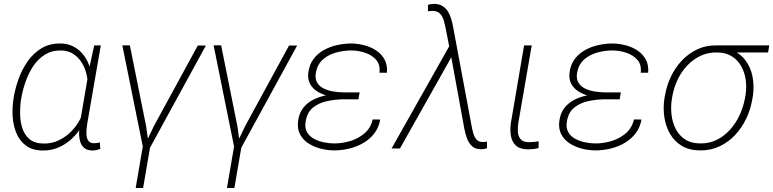

<svg xmlns="http://www.w3.org/2000/svg" viewBox="-20 -761 3962 984"><path d="M48.8 -252 50.3 -262.2Q58.1 -309.1 75.7 -357.7Q93.3 -406.2 122.1 -447.3Q150.9 -488.3 192.4 -513.4Q233.9 -538.6 289.1 -538.1Q323.2 -538.1 350.1 -525.6Q377 -513.2 397 -492.2Q417 -471.2 429.7 -443.8Q442.4 -416.5 448 -386Q453.6 -355.5 451.7 -324.7L429.2 -190.4Q419.9 -150.9 399.2 -114.7Q378.4 -78.6 348.4 -50.3Q318.4 -22 280.8 -5.6Q243.2 10.7 200.7 10.3Q147 10.3 113.8 -14.2Q80.6 -38.6 64.2 -77.9Q47.9 -117.2 44.9 -162.8Q42 -208.5 48.8 -252ZM89.8 -262.2 87.9 -252Q82.5 -216.8 83 -177.2Q83.5 -137.7 94.7 -103.3Q106 -68.8 132.3 -47.1Q158.7 -25.4 205.1 -25.4Q242.2 -24.9 275.4 -39.3Q308.6 -53.7 335.7 -78.4Q362.8 -103 381.8 -134.5Q400.9 -166 410.2 -200.7L429.2 -309.1Q431.6 -341.8 424.6 -375.5Q417.5 -409.2 400.4 -437.7Q383.3 -466.3 356.2 -484.1Q329.1 -502 292.5 -502.4Q245.1 -502.9 210 -480.7Q174.8 -458.5 150.6 -422.4Q126.5 -386.2 111.6 -343.8Q96.7 -301.3 89.8 -262.2ZM462.9 -528.3H496.6L427.2 -127.9Q425.3 -116.2 423.6 -99.1Q421.9 -82 423.6 -65.7Q425.3 -49.3 434.1 -38.3Q442.9 -27.3 461.4 -26.9Q469.2 -26.9 476.6 -28.3Q483.9 -29.8 491.7 -30.8L494.1 2Q484.4 5.4 475.1 7.8Q465.8 10.3 455.6 10.3Q426.3 10.3 411.1 -3.2Q396 -16.6 390.4 -37.8Q384.8 -59.1 385.5 -83Q386.2 -106.9 389.2 -128.4L439 -419.4Z M754.9 -39.6 713.4 202.6H675.3L716.8 -39.6ZM768.6 -114.7 993.7 -527.8H1035.2L746.6 0H713.9ZM645.5 -528.8 729.5 -110.8 744.6 0H713.9L606.9 -528.8Z M1222.7 -39.6 1181.2 202.6H1143.1L1184.6 -39.6ZM1236.3 -114.7 1461.4 -527.8H1502.9L1214.4 0H1181.6ZM1113.3 -528.8 1197.3 -110.8 1212.4 0H1181.6L1074.7 -528.8Z M1734.4 -280.8H1821.8L1816.9 -252H1737.3Q1698.2 -251.5 1657 -242.9Q1615.7 -234.4 1585.4 -210.7Q1555.2 -187 1546.9 -141.1Q1540.5 -107.9 1552.5 -85.7Q1564.5 -63.5 1587.6 -50.5Q1610.8 -37.6 1638.9 -31.7Q1667 -25.9 1693.4 -25.9Q1733.9 -25.9 1775.4 -38.3Q1816.9 -50.8 1848.4 -77.9Q1879.9 -105 1890.1 -148.9L1928.7 -148.4Q1921.4 -106.9 1898.2 -77.1Q1875 -47.4 1841.8 -28.1Q1808.6 -8.8 1770 0.5Q1731.4 9.8 1692.9 9.8Q1658.7 9.8 1624 1Q1589.4 -7.8 1561 -25.9Q1532.7 -43.9 1517.6 -72.8Q1502.4 -101.6 1507.8 -142.1Q1513.7 -184.1 1536.1 -210.9Q1558.6 -237.8 1591.3 -252.9Q1624 -268.1 1661.4 -274.2Q1698.7 -280.3 1734.4 -280.8ZM1817.9 -257.8H1735.8Q1707.5 -258.8 1674.8 -265.6Q1642.1 -272.5 1614.3 -287.4Q1586.4 -302.2 1571 -327.4Q1555.7 -352.5 1560.1 -389.6Q1565.4 -430.2 1586.7 -458.5Q1607.9 -486.8 1639.6 -504.4Q1671.4 -522 1708 -530Q1744.6 -538.1 1780.8 -538.1Q1814.5 -537.6 1848.1 -528.8Q1881.8 -520 1908.9 -501.7Q1936 -483.4 1951.2 -455.3Q1966.3 -427.2 1962.9 -388.2H1924.8Q1929.7 -429.7 1907.5 -454.6Q1885.3 -479.5 1850.1 -491Q1814.9 -502.4 1780.3 -502.4Q1742.7 -502.4 1703.9 -492.2Q1665 -481.9 1636.2 -457.3Q1607.4 -432.6 1599.1 -390.6Q1593.3 -358.9 1604.7 -338.9Q1616.2 -318.8 1638.2 -307.9Q1660.2 -296.9 1686.8 -292.5Q1713.4 -288.1 1738.3 -287.6H1823.2Z M2294.4 -470.2 2029.8 0H1986.8L2290 -537.6L2318.8 -523.9ZM2202.6 -741.2Q2229 -741.2 2246.3 -731Q2263.7 -720.7 2274.7 -703.6Q2285.6 -686.5 2292 -665.3Q2298.3 -644 2302.2 -623L2397 -115.2Q2399.9 -98.6 2405 -79.8Q2410.2 -61 2420.9 -47.4Q2431.6 -33.7 2452.6 -33.2Q2458.5 -32.7 2464.4 -33.7Q2470.2 -34.7 2476.1 -35.6L2475.6 -1Q2469.2 1 2462.2 2.4Q2455.1 3.9 2447.8 3.9Q2417 4.4 2399.7 -11.5Q2382.3 -27.3 2373.5 -51.5Q2364.7 -75.7 2359.9 -100.6L2290.5 -480.5L2264.6 -612.8Q2260.7 -632.8 2254.9 -654.1Q2249 -675.3 2236.1 -689.9Q2223.1 -704.6 2197.3 -705.1Q2191.4 -705.6 2185.3 -704.6Q2179.2 -703.6 2173.3 -703.1V-736.3Q2180.7 -738.3 2188 -739.7Q2195.3 -741.2 2202.6 -741.2Z M2666 -528.3H2705.1L2636.7 -132.8Q2632.8 -108.9 2634 -85.9Q2635.3 -63 2647.9 -47.9Q2660.6 -32.7 2689.9 -32.2Q2702.6 -32.2 2715.3 -33.7Q2728 -35.2 2740.7 -36.6L2740.2 -2.4Q2726.6 1.5 2712.9 2.9Q2699.2 4.4 2685.1 4.4Q2643.6 3.9 2623.3 -15.6Q2603 -35.2 2598.1 -66.4Q2593.3 -97.7 2598.6 -132.8Z M3073.2 -280.8H3160.6L3155.8 -252H3076.2Q3037.1 -251.5 2995.8 -242.9Q2954.6 -234.4 2924.3 -210.7Q2894 -187 2885.7 -141.1Q2879.4 -107.9 2891.4 -85.7Q2903.3 -63.5 2926.5 -50.5Q2949.7 -37.6 2977.8 -31.7Q3005.9 -25.9 3032.2 -25.9Q3072.8 -25.9 3114.3 -38.3Q3155.8 -50.8 3187.3 -77.9Q3218.8 -105 3229 -148.9L3267.6 -148.4Q3260.3 -106.9 3237.1 -77.1Q3213.9 -47.4 3180.7 -28.1Q3147.5 -8.8 3108.9 0.5Q3070.3 9.8 3031.7 9.8Q2997.6 9.8 2962.9 1Q2928.2 -7.8 2899.9 -25.9Q2871.6 -43.9 2856.4 -72.8Q2841.3 -101.6 2846.7 -142.1Q2852.5 -184.1 2875 -210.9Q2897.5 -237.8 2930.2 -252.9Q2962.9 -268.1 3000.2 -274.2Q3037.6 -280.3 3073.2 -280.8ZM3156.7 -257.8H3074.7Q3046.4 -258.8 3013.7 -265.6Q2981 -272.5 2953.1 -287.4Q2925.3 -302.2 2909.9 -327.4Q2894.5 -352.5 2898.9 -389.6Q2904.3 -430.2 2925.5 -458.5Q2946.8 -486.8 2978.5 -504.4Q3010.3 -522 3046.9 -530Q3083.5 -538.1 3119.6 -538.1Q3153.3 -537.6 3187 -528.8Q3220.7 -520 3247.8 -501.7Q3274.9 -483.4 3290 -455.3Q3305.2 -427.2 3301.8 -388.2H3263.7Q3268.6 -429.7 3246.3 -454.6Q3224.1 -479.5 3189 -491Q3153.8 -502.4 3119.1 -502.4Q3081.5 -502.4 3042.7 -492.2Q3003.9 -481.9 2975.1 -457.3Q2946.3 -432.6 2938 -390.6Q2932.1 -358.9 2943.6 -338.9Q2955.1 -318.8 2977.1 -307.9Q2999 -296.9 3025.6 -292.5Q3052.2 -288.1 3077.1 -287.6H3162.1Z M3384.8 -253.9 3388.2 -272.9Q3396.5 -322.3 3418.5 -368.4Q3440.4 -414.6 3475.1 -451.2Q3509.8 -487.8 3554.9 -508.8Q3600.1 -529.8 3654.3 -528.3Q3665.5 -528.3 3677 -525.1Q3688.5 -522 3699.5 -517.6Q3710.4 -513.2 3720.7 -509.3Q3771 -490.2 3799.3 -453.1Q3827.6 -416 3836.7 -368.4Q3845.7 -320.8 3838.9 -271L3835.4 -252Q3827.1 -201.7 3805.2 -154.8Q3783.2 -107.9 3748.8 -70.6Q3714.4 -33.2 3668.9 -11.5Q3623.5 10.3 3568.8 9.8Q3513.7 9.8 3475.3 -12.9Q3437 -35.6 3414.6 -74Q3392.1 -112.3 3385 -159.2Q3377.9 -206.1 3384.8 -253.9ZM3426.8 -272.9 3423.3 -253.9Q3417 -214.8 3421.4 -174.6Q3425.8 -134.3 3442.9 -100.6Q3460 -66.9 3491.2 -46.4Q3522.5 -25.9 3569.3 -25.9Q3616.7 -25.4 3655.3 -45.2Q3693.8 -64.9 3722.9 -97.9Q3752 -130.9 3770.8 -171.9Q3789.6 -212.9 3797.4 -254.9L3800.8 -273.4Q3807.1 -313 3801.8 -351.6Q3796.4 -390.1 3778.6 -421.9Q3760.7 -453.6 3729.7 -472.9Q3698.7 -492.2 3653.3 -492.2Q3607.4 -492.7 3569.3 -474.4Q3531.2 -456.1 3501.7 -424.8Q3472.2 -393.6 3453.4 -354Q3434.6 -314.5 3426.8 -272.9ZM3922.4 -528.3 3916.5 -492.2H3650.9L3656.2 -528.3Z"/></svg>

Font: Roboto ExtraLight
Style: Italic
Weight: 250
Designer: Christian Robertson
Foundry: Google
Version: Version 3.009; 2024